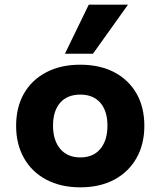

<svg xmlns="http://www.w3.org/2000/svg" viewBox="-20 -791 686 822"><path d="M324 11Q240 11 178 -22Q116 -55 82.5 -114.5Q49 -174 49 -252Q49 -332 82.5 -390.5Q116 -449 178 -481.5Q240 -514 323 -514Q408 -514 469.5 -481.5Q531 -449 564.5 -390.5Q598 -332 598 -252Q598 -174 564.5 -114.5Q531 -55 469.5 -22Q408 11 324 11ZM324 -117Q379 -117 409.5 -153.5Q440 -190 440 -253Q440 -316 409.5 -351Q379 -386 324 -386Q268 -386 237.5 -351Q207 -316 207 -253Q207 -190 238 -153.5Q269 -117 324 -117ZM258 -561 360 -771H528L378 -561Z"/></svg>

Font: Nunito Sans 7pt ExtraBold
Style: Regular
Weight: 800
Designer: Vernon Adams
Foundry: Vernon Adams
Version: Version 3.101;gftools[0.9.27]